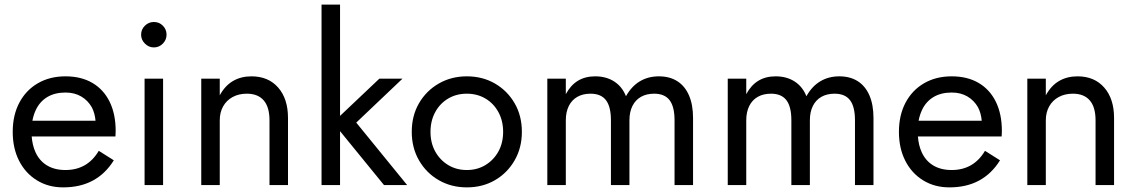

<svg xmlns="http://www.w3.org/2000/svg" viewBox="-20 -800 4911 830"><path d="M253 10Q189 10 139.5 -20.5Q90 -51 62.5 -105Q35 -159 35 -230Q35 -302 63.5 -356Q92 -410 143.5 -440Q195 -470 263 -470Q331 -470 379.5 -441.5Q428 -413 454 -360Q480 -307 480 -234Q480 -227 479.5 -219.5Q479 -212 479 -210H117Q120 -172 133 -143Q150 -105 183 -85Q216 -65 263 -65Q310 -65 346 -85.5Q382 -106 407 -148L472 -107Q436 -49 381.5 -19.5Q327 10 253 10ZM393 -278Q390 -311 377 -336Q360 -366 331 -383Q302 -400 263 -400Q217 -400 184.5 -380.5Q152 -361 135 -325Q125 -304 120 -278Z M590 -650Q590 -673 606.5 -689Q623 -705 645 -705Q668 -705 684 -689Q700 -673 700 -650Q700 -628 684 -611.5Q668 -595 645 -595Q623 -595 606.5 -611.5Q590 -628 590 -650ZM685 -460V0H605V-460Z M1145 -280Q1145 -337 1120 -366Q1095 -395 1047 -395Q1012 -395 985.5 -380.5Q959 -366 944.5 -340Q930 -314 930 -280V0H850V-460H930V-388Q953 -430 987.5 -450Q1022 -470 1067 -470Q1140 -470 1182.5 -421.5Q1225 -373 1225 -290V0H1145Z M1720 -460 1520 -270 1740 0H1640L1450 -233V0H1370V-780H1450V-299L1620 -460Z M1760 -230Q1760 -300 1791.5 -354Q1823 -408 1877 -439Q1931 -470 1998 -470Q2066 -470 2119.5 -439Q2173 -408 2204.5 -354Q2236 -300 2236 -230Q2236 -161 2204.5 -106.5Q2173 -52 2119.5 -21Q2066 10 1998 10Q1931 10 1877 -21Q1823 -52 1791.5 -106.5Q1760 -161 1760 -230ZM1841 -230Q1841 -182 1861.5 -145Q1882 -108 1917.5 -86.5Q1953 -65 1998 -65Q2043 -65 2078.5 -86.5Q2114 -108 2134.5 -145Q2155 -182 2155 -230Q2155 -278 2134.5 -315.5Q2114 -353 2078.5 -374Q2043 -395 1998 -395Q1953 -395 1917.5 -374Q1882 -353 1861.5 -315.5Q1841 -278 1841 -230Z M2976 0H2896V-280Q2896 -339 2874.5 -367Q2853 -395 2808 -395Q2775 -395 2751 -381.5Q2727 -368 2714 -342Q2701 -316 2701 -280V0H2621V-280Q2621 -339 2599.5 -367Q2578 -395 2533 -395Q2500 -395 2476 -381.5Q2452 -368 2439 -342Q2426 -316 2426 -280V0H2346V-460H2426V-393Q2447 -432 2478.5 -451Q2510 -470 2553 -470Q2601 -470 2635.5 -447.5Q2670 -425 2686 -384Q2710 -427 2746 -448.5Q2782 -470 2828 -470Q2875 -470 2908 -449Q2941 -428 2958.5 -387.5Q2976 -347 2976 -290Z M3756 0H3676V-280Q3676 -339 3654.5 -367Q3633 -395 3588 -395Q3555 -395 3531 -381.5Q3507 -368 3494 -342Q3481 -316 3481 -280V0H3401V-280Q3401 -339 3379.5 -367Q3358 -395 3313 -395Q3280 -395 3256 -381.5Q3232 -368 3219 -342Q3206 -316 3206 -280V0H3126V-460H3206V-393Q3227 -432 3258.5 -451Q3290 -470 3333 -470Q3381 -470 3415.5 -447.5Q3450 -425 3466 -384Q3490 -427 3526 -448.5Q3562 -470 3608 -470Q3655 -470 3688 -449Q3721 -428 3738.5 -387.5Q3756 -347 3756 -290Z M4084 10Q4020 10 3970.5 -20.5Q3921 -51 3893.5 -105Q3866 -159 3866 -230Q3866 -302 3894.5 -356Q3923 -410 3974.5 -440Q4026 -470 4094 -470Q4162 -470 4210.5 -441.5Q4259 -413 4285 -360Q4311 -307 4311 -234Q4311 -227 4310.5 -219.5Q4310 -212 4310 -210H3948Q3951 -172 3964 -143Q3981 -105 4014 -85Q4047 -65 4094 -65Q4141 -65 4177 -85.5Q4213 -106 4238 -148L4303 -107Q4267 -49 4212.5 -19.5Q4158 10 4084 10ZM4224 -278Q4221 -311 4208 -336Q4191 -366 4162 -383Q4133 -400 4094 -400Q4048 -400 4015.5 -380.5Q3983 -361 3966 -325Q3956 -304 3951 -278Z M4716 -280Q4716 -337 4691 -366Q4666 -395 4618 -395Q4583 -395 4556.5 -380.5Q4530 -366 4515.5 -340Q4501 -314 4501 -280V0H4421V-460H4501V-388Q4524 -430 4558.5 -450Q4593 -470 4638 -470Q4711 -470 4753.5 -421.5Q4796 -373 4796 -290V0H4716Z"/></svg>

Font: Jost
Style: Regular
Weight: 400
Version: Version 3.710